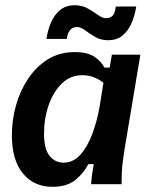

<svg xmlns="http://www.w3.org/2000/svg" viewBox="-20 -711 584 741"><path d="M182.5 10Q110.8 10 68.3 -41.7Q25.8 -93.3 25.8 -189.2Q25.8 -247.5 41.7 -304.2Q57.5 -360.8 88.8 -407.5Q120 -454.2 165 -482.1Q210 -510 268.3 -510Q317.5 -510 344.2 -492.1Q370.8 -474.2 383.3 -450H403.3L411.7 -500H521.7L460 -130.8Q456.7 -109.2 453.8 -86.7Q450.8 -64.2 450 -42.1Q449.2 -20 449.2 0H331.7Q332.5 -16.7 335.4 -37.9Q338.3 -59.2 341.7 -77.5H320.8Q305 -45 272.1 -17.5Q239.2 10 182.5 10ZM225 -83.3Q263.3 -83.3 290.8 -114.6Q318.3 -145.8 336.7 -195.4Q355 -245 364.2 -298.3L379.2 -391.7Q363.3 -404.2 342.9 -412.5Q322.5 -420.8 296.7 -420.8Q252.5 -420.8 219.6 -389.6Q186.7 -358.3 168.3 -306.7Q150 -255 150 -194.2Q150 -135.8 171.2 -109.6Q192.5 -83.3 225 -83.3ZM159.2 -560.8Q164.2 -594.2 176.7 -623.8Q189.2 -653.3 211.7 -672.1Q234.2 -690.8 268.3 -690.8Q296.7 -690.8 318.8 -678.3Q340.8 -665.8 357.9 -653.3Q375 -640.8 390 -640.8Q405.8 -640.8 415 -650.8Q424.2 -660.8 426.7 -685.8H505.8Q500.8 -653.3 488.3 -623.3Q475.8 -593.3 453.8 -574.6Q431.7 -555.8 396.7 -555.8Q368.3 -555.8 346.7 -568.8Q325 -581.7 308.3 -594.2Q291.7 -606.7 277.5 -606.7Q244.2 -606.7 237.5 -560.8Z"/></svg>

Font: Familjen Grotesk SemiBold
Style: Italic
Weight: 600
Italic angle: -9.46201°
Designer: Anders Wikstroem, Jonas Baeckman, Matilda Gysing, Kristian Moeller
Foundry: Familjen STHLM AB
Version: Version 2.002